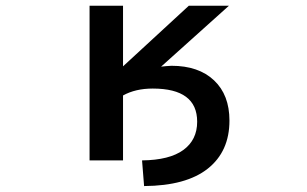

<svg xmlns="http://www.w3.org/2000/svg" viewBox="-20 -542 1040 650"><path d="M396.5 -317.4 619.1 -522.5H754.9L525.4 -316.4Q542 -318.4 560.5 -319.3Q652.3 -319.3 704.6 -270Q756.8 -220.7 756.8 -133.8Q756.8 -29.3 683.6 28.8Q610.4 86.9 467.8 87.9L460.9 1Q553.7 0 600.6 -34.2Q647.5 -68.4 647.5 -129.9Q647.5 -242.2 497.1 -242.2Q438.5 -242.2 396.5 -218.8V1H283.2V-522.5H396.5Z"/></svg>

Font: GenEi Gothic M SemiBold
Style: Regular
Weight: 500
Designer: o_tamon (Modified); [Source Han Sans]
Ryoko NISHIZUKA  (kana & ideographs); Paul D. Hunt (Latin, Greek & Cyrillic); Wenl
Version: Version 1.1a;Original Version 1.004